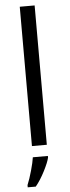

<svg xmlns="http://www.w3.org/2000/svg" viewBox="-64 -791 381 1043"><g transform="rotate(-5 126.5 -269.5)"><path d="M167 0H85.9V-759.8H167ZM167.5 61V69.8Q162.1 94.7 138.2 141.6Q114.3 188.5 87.4 221.2H43.5V209Q56.6 177.7 69.3 132.3Q82 86.9 85.4 61Z"/></g></svg>

Font: OpenSans-Regular
Style: Regular
Weight: 400
Foundry: Ascender Corporation
Version: Version 1.10